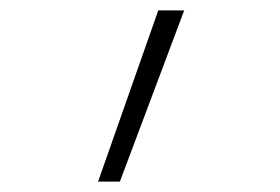

<svg xmlns="http://www.w3.org/2000/svg" viewBox="-20 -792 540 370"><path d="M169 -442 285 -772H335L211 -442Z"/></svg>

Font: Iosevka Aile Extralight
Style: Regular
Weight: 200
Designer: Belleve Invis
Foundry: Belleve Invis
Version: Version 31.1.0; ttfautohint (v1.8.4)